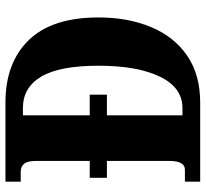

<svg xmlns="http://www.w3.org/2000/svg" viewBox="-45 -709 754 704"><g transform="rotate(-90 332.0 -357.0)"><path d="M18 0V-56H62Q94 -56 94 -114V-342H32V-405H94V-601Q94 -633 83.5 -645.5Q73 -658 55 -658H18V-714H308Q454 -714 537 -628.5Q620 -543 620 -373Q620 -264 584.5 -179.5Q549 -95 479.5 -47.5Q410 0 308 0ZM288 -65Q363 -65 403 -148Q443 -231 443 -373Q443 -516 403 -583Q363 -650 288 -650H261V-405H337V-342H261V-65Z"/></g></svg>

Font: Noto Serif Sinhala ExtraCondensed Black
Style: Regular
Weight: 900
Width: 2
Designer: Jelle Bosma - Monotype Design Team
Foundry: Monotype Imaging Inc.
Version: Version 2.007; ttfautohint (v1.8.4.7-5d5b)